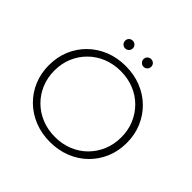

<svg xmlns="http://www.w3.org/2000/svg" viewBox="-208 -1060 1269 1269"><g transform="rotate(45 426.5 -425.5)"><path d="M426 5Q348 5 281.5 -21.5Q215 -48 165.5 -96.5Q116 -145 89 -209.5Q62 -274 62 -350Q62 -426 89 -490.5Q116 -555 165.5 -603.5Q215 -652 281.5 -678.5Q348 -705 426 -705Q504 -705 570.5 -678.5Q637 -652 686 -604Q735 -556 762.5 -491.5Q790 -427 790 -350Q790 -273 762.5 -208.5Q735 -144 686 -96Q637 -48 570.5 -21.5Q504 5 426 5ZM426 -42Q493 -42 550 -65Q607 -88 649 -130Q691 -172 714.5 -228Q738 -284 738 -350Q738 -417 714.5 -472.5Q691 -528 649 -570Q607 -612 550 -635Q493 -658 426 -658Q359 -658 302 -635Q245 -612 202.5 -570Q160 -528 136.5 -472.5Q113 -417 113 -350Q113 -284 136.5 -228Q160 -172 202.5 -130Q245 -88 302 -65Q359 -42 426 -42ZM512 -784Q498 -784 487 -794.5Q476 -805 476 -820Q476 -836 487 -846Q498 -856 512 -856Q527 -856 537.5 -846Q548 -836 548 -820Q548 -805 537.5 -794.5Q527 -784 512 -784ZM340 -784Q325 -784 314.5 -794.5Q304 -805 304 -820Q304 -836 314.5 -846Q325 -856 340 -856Q355 -856 365.5 -846Q376 -836 376 -820Q376 -805 365.5 -794.5Q355 -784 340 -784Z"/></g></svg>

Font: MOST Montserrat Light
Style: Regular
Weight: 300
Designer: Julieta Ulanovsky
Foundry: Julieta Ulanovsky
Version: Version 8.000;March 11, 2024;FontCreator 15.0.0.2926 64-bit